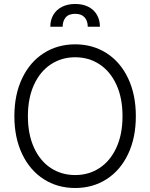

<svg xmlns="http://www.w3.org/2000/svg" viewBox="-20 -941 761 971"><path d="M360.4 9.8Q271 9.8 201.2 -34.9Q131.3 -79.6 92 -162.1Q52.7 -244.6 52.7 -353.5Q52.7 -462.4 92 -544.9Q131.3 -627.4 201.2 -672.1Q271 -716.8 360.4 -716.8Q449.2 -716.8 519 -672.1Q588.9 -627.4 627.9 -544.9Q667 -462.4 667 -353.5Q667 -244.6 627.9 -162.1Q588.9 -79.6 519 -34.9Q449.2 9.8 360.4 9.8ZM360.4 -651.4Q291.5 -651.4 237.3 -615.7Q183.1 -580.1 152.1 -512.7Q121.1 -445.3 121.1 -353.5Q121.1 -261.7 151.9 -194.3Q182.6 -127 236.8 -91.3Q291 -55.7 360.4 -55.7Q429.2 -55.7 483.4 -91.3Q537.6 -127 568.6 -194.3Q599.6 -261.7 599.6 -353.5Q599.6 -445.8 568.6 -512.9Q537.6 -580.1 483.4 -615.7Q429.2 -651.4 360.4 -651.4ZM360.4 -920.9Q398.9 -920.9 427 -906.5Q455.1 -892.1 470.2 -866Q485.4 -839.8 485.4 -805.7H423.8Q423.8 -835 408 -853Q392.1 -871.1 360.4 -871.1Q327.6 -871.1 312.3 -853Q296.9 -835 296.9 -805.7H234.4Q234.4 -839.8 249.8 -866Q265.1 -892.1 293.7 -906.5Q322.3 -920.9 360.4 -920.9Z"/></svg>

Font: Pretendard Light
Style: Regular
Weight: 300
Designer: Base glyphs from Inter by Rasmus Andersson; Hangeul glyphs from Noto Sans CJK(Source Han Sans) by Jang Soo-young and Kan
Foundry: Kil Hyung-jin
Version: Version 1.309